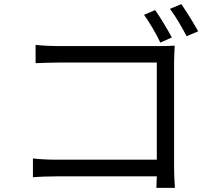

<svg xmlns="http://www.w3.org/2000/svg" viewBox="-20 -874 1040 933"><path d="M734 -825 680 -802C705 -767 740 -709 759 -667L815 -692C795 -730 758 -791 734 -825ZM861 -854 806 -831C833 -796 865 -739 887 -698L943 -722C922 -760 885 -820 861 -854ZM153 -656V-567C176 -568 225 -570 263 -570H742V-98H251C209 -98 165 -101 140 -104V-13C167 -15 212 -17 253 -17H742C741 7 740 28 740 39H830C829 23 826 -22 826 -58V-574C826 -598 828 -629 829 -652C809 -651 779 -650 754 -650H262C230 -650 186 -652 153 -656Z"/></svg>

Font: Microsoft YaHei
Style: Regular
Weight: 400
Designer: Ryoko NISHIZUKA 西塚涼子 (kana, bopomofo & ideographs); Paul D. Hunt (Latin, Greek & Cyrillic); Sandoll Communications 산돌커뮤니
Foundry: Adobe
Version: Version 2.001;hotconv 1.0.111;makeotfexe 2.5.65597